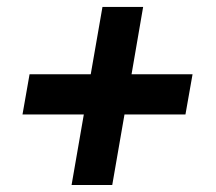

<svg xmlns="http://www.w3.org/2000/svg" viewBox="-20 -609 627 558"><path d="M362.3 -393.1 396 -588.9H277.8L243.7 -393.1H65.9L45.4 -276.4H223.6L188 -71.3H306.2L341.8 -276.4H519L539.6 -393.1Z"/></svg>

Font: Roboto Mono SemiBold
Style: Italic
Weight: 600
Italic angle: -10°
Monospace: yes
Designer: Google
Version: Version 3.000